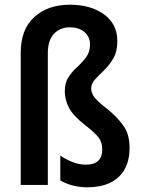

<svg xmlns="http://www.w3.org/2000/svg" viewBox="-20 -785 602 815"><path d="M478 -611Q478 -566 461 -537Q444 -508 422 -487Q400 -466 383.5 -448Q367 -430 367 -409Q367 -389 382.5 -370Q398 -351 436 -322Q483 -283 506.5 -247.5Q530 -212 530 -158Q530 -77 483.5 -33.5Q437 10 349 10Q320 10 291 3Q262 -4 236 -19V-125Q258 -109 287 -97.5Q316 -86 345 -86Q414 -86 414 -151Q414 -180 399 -200.5Q384 -221 341 -254Q290 -294 272.5 -328Q255 -362 255 -397Q255 -434 271 -458Q287 -482 308 -501Q329 -520 345.5 -542Q362 -564 362 -596Q362 -629 338.5 -649Q315 -669 276 -669Q235 -669 209 -641.5Q183 -614 183 -558V0H68V-562Q68 -660 125.5 -712.5Q183 -765 277 -765Q365 -765 421.5 -724Q478 -683 478 -611Z"/></svg>

Font: Noto Sans Gujarati Condensed SemiBold
Style: Regular
Weight: 600
Width: 3
Designer: Jelle Bosma - Monotype Design Team, Universal Thirst
Foundry: Monotype Imaging Inc.
Version: Version 2.106; ttfautohint (v1.8.4.7-5d5b)